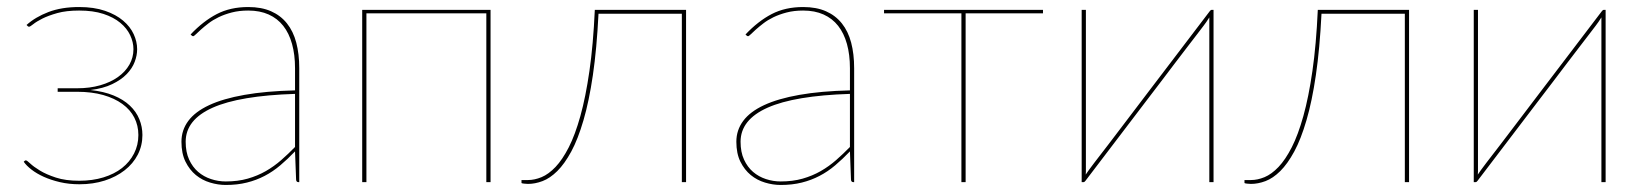

<svg xmlns="http://www.w3.org/2000/svg" viewBox="-20 -518 4678 546"><path d="M55.5 -447Q80.5 -469.5 117.8 -483.8Q155 -498 205 -498Q247.5 -498 278.8 -487.2Q310 -476.5 330.2 -459.2Q350.5 -442 360.2 -420.8Q370 -399.5 370 -378Q370 -360.5 363 -342Q356 -323.5 340.2 -307.2Q324.5 -291 299.2 -278.8Q274 -266.5 237 -262Q275 -258 303 -246.5Q331 -235 349.2 -217.8Q367.5 -200.5 376.2 -179Q385 -157.5 385 -134Q385 -104 371.8 -78.2Q358.5 -52.5 334.5 -33.8Q310.5 -15 277.8 -4.5Q245 6 206 6Q176 6 150.5 0Q125 -6 104.5 -15.2Q84 -24.5 69.5 -35.8Q55 -47 47.5 -58L49.5 -60Q51.5 -62 53.5 -62Q56.5 -62 66 -53Q75.5 -44 93.5 -33Q111.5 -22 139 -13Q166.5 -4 205.5 -4Q243 -4 274 -13.5Q305 -23 327 -40.2Q349 -57.5 361.2 -81.5Q373.5 -105.5 373.5 -134Q373.5 -161 362 -183.5Q350.5 -206 328.2 -222.2Q306 -238.5 273.5 -247.8Q241 -257 199.5 -257H144V-267H199.5Q235.5 -267 265 -275.5Q294.5 -284 315.5 -299Q336.5 -314 348 -334.2Q359.5 -354.5 359.5 -378Q359.5 -398 350.2 -417.8Q341 -437.5 322 -453.2Q303 -469 274 -478.5Q245 -488 205 -488Q168.5 -488 142.8 -480.8Q117 -473.5 100.2 -465Q83.5 -456.5 74.5 -449.2Q65.5 -442 62.5 -442Q60.5 -442 58.5 -444Z M829 0Q822 0 822 -8L819 -87.5Q798 -65.5 777 -47.8Q756 -30 732.5 -17.8Q709 -5.5 682 1.2Q655 8 622 8Q600 8 577.5 1.2Q555 -5.5 537 -20.2Q519 -35 507.5 -58.2Q496 -81.5 496 -115Q496 -148 515.5 -174.2Q535 -200.5 574.8 -219Q614.5 -237.5 675.2 -248.2Q736 -259 819 -261V-324Q819 -362.5 810.5 -393Q802 -423.5 785.5 -444.5Q769 -465.5 744 -476.8Q719 -488 686 -488Q660 -488 639 -482.5Q618 -477 601.5 -469Q585 -461 572.8 -451.5Q560.5 -442 551.5 -434Q542.5 -426 537 -420.5Q531.5 -415 529 -415Q527 -415 524 -418L522 -420Q558 -458 596.5 -478Q635 -498 686 -498Q723.5 -498 750.8 -486Q778 -474 796 -451.5Q814 -429 822.5 -396.8Q831 -364.5 831 -324V0ZM622 -2Q656.5 -2 684.5 -10Q712.5 -18 736 -31.5Q759.5 -45 779.8 -62.8Q800 -80.5 819 -100V-251Q661.5 -246 584.8 -211.8Q508 -177.5 508 -115Q508 -85.5 517.8 -64.2Q527.5 -43 543.5 -29.2Q559.5 -15.5 580 -8.8Q600.5 -2 622 -2Z M1375 -490V0H1363V-480H1022V0H1010V-490Z M1931 0H1919V-479H1682Q1677 -379 1666 -304.2Q1655 -229.5 1639.2 -175.8Q1623.5 -122 1604.5 -87Q1585.5 -52 1564.8 -31.5Q1544 -11 1522.8 -3Q1501.5 5 1481.5 5Q1477 5 1470 4.2Q1463 3.5 1463 2V-6H1481.5Q1500 -6 1520 -14.2Q1540 -22.5 1559.8 -43.2Q1579.5 -64 1597.5 -99.2Q1615.5 -134.5 1630.5 -188.2Q1645.5 -242 1656.2 -316.2Q1667 -390.5 1671.5 -490H1931Z M2407 0Q2400 0 2400 -8L2397 -87.5Q2376 -65.5 2355 -47.8Q2334 -30 2310.5 -17.8Q2287 -5.5 2260 1.2Q2233 8 2200 8Q2178 8 2155.5 1.2Q2133 -5.5 2115 -20.2Q2097 -35 2085.5 -58.2Q2074 -81.5 2074 -115Q2074 -148 2093.5 -174.2Q2113 -200.5 2152.8 -219Q2192.5 -237.5 2253.2 -248.2Q2314 -259 2397 -261V-324Q2397 -362.5 2388.5 -393Q2380 -423.5 2363.5 -444.5Q2347 -465.5 2322 -476.8Q2297 -488 2264 -488Q2238 -488 2217 -482.5Q2196 -477 2179.5 -469Q2163 -461 2150.8 -451.5Q2138.5 -442 2129.5 -434Q2120.5 -426 2115 -420.5Q2109.5 -415 2107 -415Q2105 -415 2102 -418L2100 -420Q2136 -458 2174.5 -478Q2213 -498 2264 -498Q2301.5 -498 2328.8 -486Q2356 -474 2374 -451.5Q2392 -429 2400.5 -396.8Q2409 -364.5 2409 -324V0ZM2200 -2Q2234.5 -2 2262.5 -10Q2290.5 -18 2314 -31.5Q2337.5 -45 2357.8 -62.8Q2378 -80.5 2397 -100V-251Q2239.5 -246 2162.8 -211.8Q2086 -177.5 2086 -115Q2086 -85.5 2095.8 -64.2Q2105.5 -43 2121.5 -29.2Q2137.5 -15.5 2158 -8.8Q2178.5 -2 2200 -2Z M2494 -490H2946V-480H2726V0H2714V-480H2494Z M3056 0V-490H3068V-40Q3068 -35 3068 -30.5Q3068 -26 3067.5 -21.5L3076.5 -34.5Q3077 -35.5 3092.2 -55.5Q3107.5 -75.5 3132 -107.2Q3156.5 -139 3187.2 -179.8Q3218 -220.5 3250 -262.5Q3325 -361.5 3420.5 -486.5Q3423 -490 3426 -490H3431V0H3419V-450V-468.5L3410.5 -455.5Q3410 -454.5 3403 -445.2Q3396 -436 3383.8 -420Q3371.5 -404 3355 -382.5Q3338.5 -361 3319.5 -336Q3300.5 -311 3279.5 -283.2Q3258.5 -255.5 3237 -227.5Q3162 -128.5 3066.5 -3.5Q3064 0 3061 0Z M3987 0H3975V-479H3738Q3733 -379 3722 -304.2Q3711 -229.5 3695.2 -175.8Q3679.5 -122 3660.5 -87Q3641.5 -52 3620.8 -31.5Q3600 -11 3578.8 -3Q3557.5 5 3537.5 5Q3533 5 3526 4.2Q3519 3.5 3519 2V-6H3537.5Q3556 -6 3576 -14.2Q3596 -22.5 3615.8 -43.2Q3635.5 -64 3653.5 -99.2Q3671.5 -134.5 3686.5 -188.2Q3701.5 -242 3712.2 -316.2Q3723 -390.5 3727.5 -490H3987Z M4171 0V-490H4183V-40Q4183 -35 4183 -30.5Q4183 -26 4182.5 -21.5L4191.5 -34.5Q4192 -35.5 4207.2 -55.5Q4222.5 -75.5 4247 -107.2Q4271.5 -139 4302.2 -179.8Q4333 -220.5 4365 -262.5Q4440 -361.5 4535.5 -486.5Q4538 -490 4541 -490H4546V0H4534V-450V-468.5L4525.5 -455.5Q4525 -454.5 4518 -445.2Q4511 -436 4498.8 -420Q4486.5 -404 4470 -382.5Q4453.5 -361 4434.5 -336Q4415.5 -311 4394.5 -283.2Q4373.5 -255.5 4352 -227.5Q4277 -128.5 4181.5 -3.5Q4179 0 4176 0Z"/></svg>

Font: Lato Hairline
Style: Regular
Weight: 100
Designer: Lukasz Dziedzic
Foundry: tyPoland Lukasz Dziedzic
Version: Version 2.007; 2014-02-27